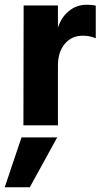

<svg xmlns="http://www.w3.org/2000/svg" viewBox="-40 -530 430 812"><path d="M86 262H-20L51 51H202ZM205 0H59L60 -507H205V-413Q219 -457 251.5 -483.5Q284 -510 327 -510Q351 -510 365 -506V-368Q341 -379 310 -379Q263 -379 234 -344.5Q205 -310 205 -253Z"/></svg>

Font: Hind Guntur
Style: Bold
Weight: 700
Designer: Manushi Parikh, Hitesh Malaviya
Foundry: Indian Type Foundry
Version: Version 1.002;PS 1.0;hotconv 1.0.86;makeotf.lib2.5.63406; tt